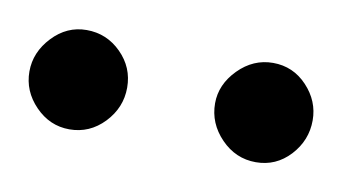

<svg xmlns="http://www.w3.org/2000/svg" viewBox="-30 -746 377 211"><g transform="rotate(10 158.0 -640.5)"><path d="M315.9 -641.1Q315.9 -618.7 300.3 -601.8Q284.7 -585 262.2 -585Q239.7 -585 223.4 -601.8Q207 -618.7 207 -641.1Q207 -662.1 223.6 -679Q240.2 -695.8 262.2 -695.8Q284.7 -695.8 300.3 -679.2Q315.9 -662.6 315.9 -641.1ZM108.9 -641.1Q108.9 -618.7 92.8 -601.8Q76.7 -585 54.2 -585Q32.2 -585 16.1 -601.6Q0 -618.2 0 -640.1Q0 -661.6 16.1 -678.7Q32.2 -695.8 54.2 -695.8Q76.7 -695.8 92.8 -679.7Q108.9 -663.6 108.9 -641.1Z"/></g></svg>

Font: Eeyek
Style: Regular
Weight: 400
Designer: Pravabati Chingangbam and Tabish
Foundry: SIL International
Version: Version 2.000